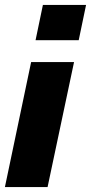

<svg xmlns="http://www.w3.org/2000/svg" viewBox="-23 -763 371 783"><path d="M122 -599 152 -743H328L298 -599ZM-3 0 104 -510H279L171 0Z"/></svg>

Font: Saira Semi Condensed ExtraBold
Style: Italic
Weight: 800
Width: 4
Italic angle: -12°
Designer: Hector Gatti with collaboration of the Omnibus-Type team
Foundry: Omnibus-Type
Version: Version 1.001; ttfautohint (v1.8)